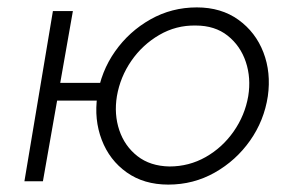

<svg xmlns="http://www.w3.org/2000/svg" viewBox="-20 -490 768 519"><path d="M113 -218H280L288 -266H121ZM123 -460 46 0H96L177 -460ZM243 -230Q234 -167 255 -112Q276 -57 322.5 -24Q369 9 435 9Q503 9 560.5 -23.5Q618 -56 656 -110Q694 -164 704 -230Q713 -294 692 -348.5Q671 -403 624.5 -436.5Q578 -470 512 -470Q444 -470 386.5 -437.5Q329 -405 291 -351Q253 -297 243 -230ZM296 -230Q305 -282 335 -325.5Q365 -369 410.5 -395.5Q456 -422 509 -421Q561 -421 595.5 -393.5Q630 -366 644.5 -322.5Q659 -279 651 -230Q642 -178 611.5 -134.5Q581 -91 536 -65.5Q491 -40 438 -40Q386 -41 351.5 -68Q317 -95 302.5 -138Q288 -181 296 -230Z"/></svg>

Font: Jost Light
Style: Italic
Weight: 300
Italic angle: -5°
Version: Version 3.710